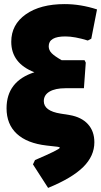

<svg xmlns="http://www.w3.org/2000/svg" viewBox="-20 -724 494 938"><path d="M215 194 141 79 151 58Q272 6 272 -2Q272 -6 261 -7L208 -13Q112 -24 62 -70.5Q12 -117 12 -195Q12 -327 148 -371Q35 -415 35 -520Q35 -604 106 -654Q177 -704 296 -704Q374 -704 454 -678L426 -535L409 -526Q345 -546 299 -546Q218 -546 218 -498Q218 -479 232 -464.5Q246 -450 281 -430H393L399 -418L390 -293H300Q250 -293 222 -276.5Q194 -260 194 -230Q194 -182 276 -169L320 -162Q378 -152 409.5 -117.5Q441 -83 441 -29Q441 38 386.5 92Q332 146 215 194Z"/></svg>

Font: Alegreya Sans Black
Style: Regular
Weight: 900
Designer: Juan Pablo del Peral
Foundry: Huerta Tipografica
Version: Version 2.007